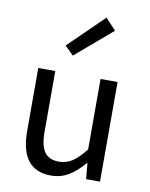

<svg xmlns="http://www.w3.org/2000/svg" viewBox="-88 -845 720 922"><g transform="rotate(10 272.0 -384.5)"><path d="M224.1 12.2Q75.2 12.2 75.2 -178.2V-485.8H158.2V-189Q158.2 -121.6 180.2 -90.8Q202.1 -60.1 250 -60.1Q285.6 -60.1 314.9 -79.1Q344.2 -98.1 378.9 -142.1V-485.8H461.9V0H394L387.2 -76.2H383.8Q347.2 -32.7 309.3 -10.3Q271.5 12.2 224.1 12.2ZM228 -573.2 186 -615.2 356 -780.8 407.2 -726.1Z"/></g></svg>

Font: Source Sans Pro
Style: Regular
Weight: 400
Designer: Paul D. Hunt
Foundry: Adobe Systems Incorporated
Version: Version 3.006;hotconv 1.0.111;makeotfexe 2.5.65597